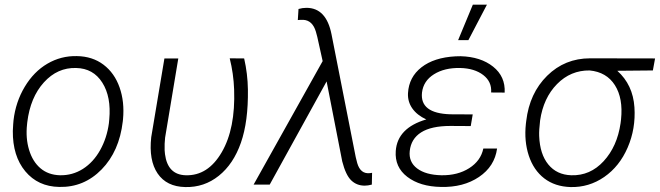

<svg xmlns="http://www.w3.org/2000/svg" viewBox="-20 -773 2763 804"><path d="M36.6 -269Q45.4 -345.7 83.5 -409.4Q121.6 -473.1 178.5 -506.3Q235.4 -539.6 301.8 -538.1Q367.2 -537.1 413.3 -502.2Q459.5 -467.3 480.7 -407Q502 -346.7 495.1 -273.4L494.1 -264.2Q479.5 -139.2 405.5 -63.5Q331.5 12.2 228 9.8Q139.2 8.3 85.9 -55.7Q32.7 -119.6 33.7 -224.6L35.2 -252.4ZM93.3 -252.4Q86.9 -194.3 101.8 -145.3Q116.7 -96.2 149.4 -68.4Q182.1 -40.5 231 -39.1Q283.7 -38.1 327.4 -65.9Q371.1 -93.8 399.4 -144.5Q427.7 -195.3 436 -256.8L437.5 -272.9Q446.3 -367.2 408.4 -427Q370.6 -486.8 298.8 -488.3Q220.7 -490.7 163.8 -428Q106.9 -365.2 94.2 -261.2Z M726.6 -528.3 671.4 -196.8Q668.5 -171.4 669.4 -144L670.9 -127.4Q682.1 -41.5 757.3 -39.1Q850.6 -36.1 908.4 -135.3Q966.3 -234.4 960.4 -398.4Q958 -464.8 941.9 -528.8L1002.4 -528.3Q1017.1 -463.9 1018.1 -398.4Q1020 -264.6 988.8 -175.3Q957.5 -85.9 896.2 -36.9Q835 12.2 755.9 10.3Q677.7 8.8 640.1 -46.4Q602.5 -101.6 613.3 -198.7L668.5 -528.3Z M1263.2 -740.2Q1346.2 -740.2 1368.2 -629.4L1469.7 -114.7L1476.1 -89.4Q1489.7 -43.9 1528.3 -47.9L1538.1 -49.3L1537.1 0Q1520.5 4.4 1507.3 4.4Q1473.6 4.4 1450.7 -17.8Q1427.7 -40 1413.1 -97.2L1347.7 -432.1L1109.4 0H1042L1331.1 -517.1L1308.6 -618.7L1302.7 -640.6Q1288.6 -687.5 1250.5 -689.9H1238.8L1227.1 -689L1230 -735.4Q1246.6 -740.2 1263.2 -740.2Z M1637.2 -140.6Q1644 -237.3 1765.1 -272.9Q1726.6 -290.5 1706.5 -319.1Q1686.5 -347.7 1688.5 -383.3Q1692.4 -450.2 1744.9 -491.2Q1797.4 -532.2 1887.2 -537.1L1909.2 -537.6Q1993.2 -535.2 2044.9 -493.9Q2096.7 -452.6 2093.3 -385.3L2036.6 -385.7Q2040 -430.7 2003.7 -458.7Q1967.3 -486.8 1907.2 -488.3Q1841.3 -489.7 1797.1 -461.9Q1752.9 -434.1 1747.1 -385.3Q1737.8 -298.3 1865.7 -294.4L1959.5 -293.9L1951.2 -245.1L1866.2 -245.6Q1786.1 -245.6 1743.7 -218.8Q1701.2 -191.9 1695.8 -140.6Q1690.9 -94.7 1726.8 -67.6Q1762.7 -40.5 1828.6 -39.1Q1896.5 -38.1 1944.8 -68.8Q1993.2 -99.6 2003.9 -150.9H2061.5Q2051.3 -76.2 1985.8 -32Q1920.4 12.2 1826.2 9.8Q1738.8 8.3 1685.5 -32.5Q1632.3 -73.2 1637.2 -140.6ZM1960 -753.4H2019L1941.4 -605H1898.4Z M2713.9 -478 2564.9 -476.6Q2630.4 -418 2636.7 -323.7Q2642.6 -234.4 2608.4 -155.3Q2574.2 -76.2 2510.3 -32Q2446.3 12.2 2369.1 10.3Q2303.7 8.3 2259 -26.1Q2214.4 -60.5 2194.3 -121.3Q2174.3 -182.1 2182.1 -254.4L2183.6 -266.6Q2197.3 -382.8 2271.2 -455.8Q2345.2 -528.8 2451.2 -528.8L2723.1 -528.3ZM2237.8 -203.6Q2240.7 -127.4 2276.1 -84.2Q2311.5 -41 2372.1 -39.1Q2451.2 -36.6 2507.8 -98.1Q2564.5 -159.7 2578.6 -256.8L2580.6 -272.9Q2589.8 -361.3 2554.9 -416.3Q2520 -471.2 2449.2 -478Q2369.6 -479 2312.5 -420.9Q2255.4 -362.8 2241.7 -268.6Q2236.8 -227.5 2237.8 -203.6Z"/></svg>

Font: RobotoInd Light
Style: Italic
Weight: 300
Italic angle: -12°
Designer: Google
Version: Version 2.001151; 2014